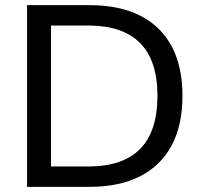

<svg xmlns="http://www.w3.org/2000/svg" viewBox="-20 -725 787 745"><path d="M85 0V-705H328Q443 -705 523.5 -664.5Q604 -624 646 -545.5Q688 -467 688 -353Q688 -239 646 -160.5Q604 -82 523.5 -41Q443 0 328 0ZM178 -79H322Q457 -79 524 -147.5Q591 -216 591 -353Q591 -490 523.5 -558Q456 -626 322 -626H178Z"/></svg>

Font: Nunito Sans 12pt Medium
Style: Regular
Weight: 500
Designer: Vernon Adams
Foundry: Vernon Adams
Version: Version 3.101;gftools[0.9.27]